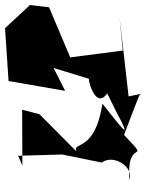

<svg xmlns="http://www.w3.org/2000/svg" viewBox="71 -651 581 763"><g transform="rotate(-90 361.5 -269.5)"><path d="M303 -100C162 -24 246 -85 331 -153C133 -183 182 -276 141 -256L289 -403L307 -472L85 -471L124 -488L129 -313L97 -155C131 -112 83 -28 27 -45C207 -61 83 48 207 -67C394 4 360 -9 370 1L360 -49L676 -85L542 -72L515 -281L714 -365L723 -441L631 -540L421 -526L382 -301L473 -347L429 -204C448 -217 300 -183 372 -134Z"/></g></svg>

Font: Asimov Silicon
Style: Regular
Weight: 400
Designer: Google
Version: Version 2.000980; 2014